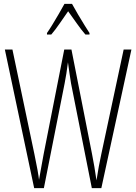

<svg xmlns="http://www.w3.org/2000/svg" viewBox="-20 -969 702 989"><path d="M657 -714 502 0H453L346 -539Q342 -565 338.5 -587.5Q335 -610 330 -648Q326 -614 322 -591Q318 -568 313 -540L206 0H156L5 -714H44L157 -176Q167 -129 173 -95Q179 -61 181 -43Q187 -79 194.5 -118.5Q202 -158 205 -176L311 -714H348L454 -176Q461 -140 466 -110.5Q471 -81 477 -40Q483 -78 489 -111.5Q495 -145 502 -176L617 -714ZM351 -949Q364 -925 382 -894.5Q400 -864 416.5 -837.5Q433 -811 441 -799V-791H420Q399 -815 375.5 -848.5Q352 -882 331 -911Q312 -884 288 -849Q264 -814 244 -791H222V-799Q234 -816 250.5 -843Q267 -870 283.5 -898.5Q300 -927 312 -949Z"/></svg>

Font: Noto Sans Gujarati UI ExtraCondensed ExtraLight
Style: Regular
Weight: 200
Width: 2
Designer: Jelle Bosma - Monotype Design Team, Universal Thirst
Foundry: Monotype Imaging Inc.
Version: Version 2.106; ttfautohint (v1.8.4.7-5d5b)